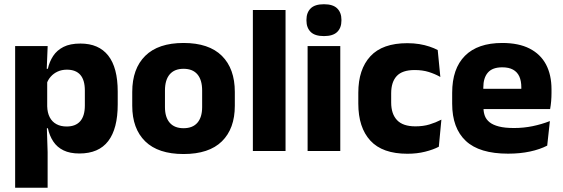

<svg xmlns="http://www.w3.org/2000/svg" viewBox="-20 -707 2634 899"><path d="M351.7 11.7Q307.5 11.7 277.5 -2.9Q247.4 -17.5 229.7 -44.2Q211.9 -70.8 204.3 -106.4H164.8L201 -209.4Q201.8 -179.2 212.8 -158Q223.7 -136.9 244 -125.8Q264.2 -114.7 292.2 -114.7Q334 -114.7 355.7 -139.5Q377.3 -164.2 377.3 -213.1V-283.2Q377.3 -332.2 356.1 -356.5Q334.9 -380.8 292.9 -380.8Q269.3 -380.8 250.1 -372Q230.9 -363.2 217.7 -348.2Q204.4 -333.3 198.5 -314.5L163.3 -385H204Q211.4 -418.1 228.9 -444.9Q246.4 -471.7 277.4 -487.4Q308.4 -503.1 356.7 -503.1Q442.5 -503.1 486.8 -446.7Q531.2 -390.3 531.2 -278.2V-218.1Q531.2 -104.7 486.8 -46.5Q442.3 11.7 351.7 11.7ZM50.9 172V-491.4H203.2L197.8 -358.8L201 -341.7V-152.7L198.8 -126.4L203 5.2V172Z M839.4 14.2Q720.7 14.2 659.9 -45.2Q599.2 -104.6 599.2 -211.9V-276.5Q599.2 -385.4 660.1 -445.6Q721 -505.8 839.4 -505.8Q958.2 -505.8 1018.9 -445.6Q1079.5 -385.4 1079.5 -276.5V-211.9Q1079.5 -104.6 1019 -45.2Q958.6 14.2 839.4 14.2ZM839.4 -106.7Q882.2 -106.7 904.3 -132.3Q926.5 -157.9 926.5 -205.5V-283.2Q926.5 -332.8 904.3 -358.9Q882.2 -384.9 839.4 -384.9Q797 -384.9 774.7 -358.9Q752.4 -332.8 752.4 -283.2V-205.5Q752.4 -157.9 774.7 -132.3Q797 -106.7 839.4 -106.7Z M1164 0V-660.3H1317V0Z M1420.3 0V-491.4H1573.3V0ZM1496.8 -538Q1454.2 -538 1434.6 -557.6Q1414.9 -577.3 1414.9 -610.9V-614.3Q1414.9 -648 1434.6 -667.6Q1454.2 -687.2 1496.8 -687.2Q1539.1 -687.2 1558.9 -667.6Q1578.7 -648 1578.7 -614.3V-610.9Q1578.7 -576.8 1558.9 -557.4Q1539.1 -538 1496.8 -538Z M1887.6 12.9Q1770.6 12.9 1714.2 -48.5Q1657.7 -109.9 1657.7 -221.7V-272.7Q1657.7 -382.2 1714.2 -443.5Q1770.7 -504.8 1887.2 -504.8Q1916.9 -504.8 1943 -500.6Q1969.1 -496.3 1991 -488.9Q2012.9 -481.6 2029.5 -472.8L2041.8 -346.6Q2017.5 -360.5 1988.1 -369.8Q1958.7 -379.1 1921.5 -379.1Q1863.6 -379.1 1837.6 -351Q1811.6 -323 1811.6 -270V-227.3Q1811.6 -173.4 1839.2 -144.4Q1866.7 -115.4 1925 -115.4Q1961.6 -115.4 1990.8 -124.2Q2020 -133 2046.7 -146.8L2034.7 -20Q2008.6 -6.2 1970.5 3.3Q1932.5 12.9 1887.6 12.9Z M2359 12.5Q2224.9 12.5 2161.1 -47.2Q2097.2 -107 2097.2 -221.4V-272.5Q2097.2 -385.7 2157.1 -445.8Q2216.9 -505.8 2331.7 -505.8Q2408.5 -505.8 2459.6 -479.7Q2510.8 -453.6 2536.6 -405.1Q2562.3 -356.5 2562.3 -288.5V-272.1Q2562.3 -253 2560.7 -233.3Q2559 -213.5 2555.8 -196.4H2418.1Q2419.8 -225.6 2420.4 -251.4Q2421 -277.2 2421 -297.9Q2421 -328.3 2411.5 -349.2Q2401.9 -370 2382.2 -380.9Q2362.5 -391.8 2331.7 -391.8Q2285.7 -391.8 2264.4 -367.1Q2243 -342.4 2243 -296.9V-252L2243.9 -235.3V-200.5Q2243.9 -181.3 2250.2 -164.4Q2256.5 -147.5 2272.3 -134.7Q2288.2 -121.9 2315.9 -114.8Q2343.7 -107.6 2386.6 -107.6Q2431.9 -107.6 2474 -116.3Q2516.1 -125 2554.7 -140.1L2542.2 -25.2Q2508.2 -7.5 2461.6 2.5Q2415.1 12.5 2359 12.5ZM2178.2 -196.4V-291.2H2525V-196.4Z"/></svg>

Font: Anek Tamil Medium
Style: Regular
Weight: 500
Designer: Aadarsh Rajan (Tamil), Yesha Goshar (Latin)
Foundry: Ek Type
Version: Version 1.003